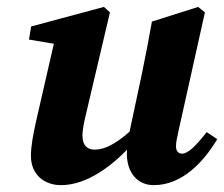

<svg xmlns="http://www.w3.org/2000/svg" viewBox="-20 -520 648 555"><path d="M156.2 15.2C228.2 15.2 308.9 -36.5 384.9 -129.6L379.1 -161.9C324.5 -109 287.1 -87.5 253.5 -87.5C233.8 -87.5 218.4 -97.9 218.4 -127.6C218.4 -147.4 223.7 -169.6 229.8 -195.4L297.8 -484.2L280.5 -500L70 -443.5L63.8 -405.6L160 -389.5L141.4 -418.7L83.2 -164.6C75.9 -131.1 69.4 -97.7 69.4 -69.4C69.4 -14.4 109.1 15.2 156.2 15.2ZM424.3 15.2C506.8 15.2 568.5 -51.9 608 -117.7L577.5 -138.1C544.1 -95.9 523.5 -75.9 505.9 -75.9C496.1 -75.9 488.7 -83.2 488.7 -96.5C488.7 -107 491.2 -120.8 495.5 -139.3L572.3 -484.2L552.8 -500L419.1 -457.6C410.2 -407.3 400.8 -358.2 390.7 -309.4L356.7 -149.7C350.6 -121.7 346.7 -101.8 346.7 -76.2C346.7 -17.7 379.9 15.2 424.3 15.2Z"/></svg>

Font: Source Serif Variable
Style: Italic
Weight: 389
Italic angle: -12°
Designer: Frank Grießhammer
Foundry: Adobe Systems Incorporated
Version: Version 3.001;hotconv 1.0.111;makeotfexe 2.5.65597